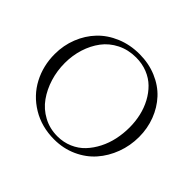

<svg xmlns="http://www.w3.org/2000/svg" viewBox="-163 -922 1142 1142"><g transform="rotate(45 408.0 -351.5)"><path d="M58.1 -354Q58.1 -427.2 84 -492.7Q109.9 -558.1 156 -606.4Q202.1 -654.8 269.3 -682.9Q336.4 -710.9 415 -710.9Q493.2 -710.9 559.1 -683.1Q625 -655.3 669.2 -607.4Q713.4 -559.6 737.8 -495.6Q762.2 -431.6 762.2 -359.9Q762.2 -286.6 737.3 -220Q712.4 -153.3 668.2 -102.8Q624 -52.2 558.1 -22.2Q492.2 7.8 415 7.8Q309.1 7.8 226.8 -42Q144.5 -91.8 101.3 -173.8Q58.1 -255.9 58.1 -354ZM138.2 -358.9Q138.2 -293.5 156.7 -233.2Q175.3 -172.9 209.5 -124.8Q243.7 -76.7 297.1 -47.9Q350.6 -19 415 -19Q466.3 -19 510.5 -38.1Q554.7 -57.1 585.7 -90.1Q616.7 -123 638.9 -166.5Q661.1 -210 671.6 -259Q682.1 -308.1 682.1 -359.9Q682.1 -409.7 671.4 -456.5Q660.6 -503.4 638.7 -544.4Q616.7 -585.4 585.4 -616.2Q554.2 -647 510.5 -664.6Q466.8 -682.1 415 -682.1Q349.6 -682.1 296.1 -655.3Q242.7 -628.4 208.7 -583.3Q174.8 -538.1 156.5 -480.5Q138.2 -422.9 138.2 -358.9Z"/></g></svg>

Font: Dehuti Alt
Style: Book
Weight: 400
Version: Version 1.2